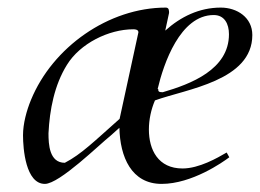

<svg xmlns="http://www.w3.org/2000/svg" viewBox="-20 -459 668 493"><path d="M414.1 -425.8C414.1 -431.6 414.1 -439.5 405.8 -439.5C258.8 -439.5 115.2 -337.9 59.6 -202.6C48.3 -175.3 39.1 -141.6 39.1 -111.8C39.1 -77.1 45.9 13.2 95.2 13.2C132.8 13.2 236.3 -88.9 263.7 -110.4L286.6 -130.9C288.1 -56.2 317.4 13.2 395 13.2C472.7 13.2 552.2 -42.5 568.8 -55.2L562 -67.4C538.6 -53.7 491.2 -26.4 448.7 -26.4C386.2 -26.4 362.3 -74.2 362.3 -126.5C362.3 -152.3 368.2 -178.7 377.9 -201.2C459 -230.5 627.9 -251.5 627.9 -369.1C627.9 -414.1 588.9 -439.5 546.9 -439.5C491.7 -439.5 443.8 -416 404.3 -380.4C407.2 -394.5 410.6 -409.7 414.1 -425.8ZM104.5 -116.7C107.4 -176.8 119.6 -240.7 151.9 -292.5C185.5 -347.2 258.8 -383.8 322.3 -383.8C328.1 -383.8 335.4 -382.8 335.4 -376L287.1 -153.8C223.1 -97.2 189 -63 146.5 -41C106.4 -41 104.5 -88.9 104.5 -116.7ZM384.8 -230.5C399.9 -294.9 442.4 -420.4 528.8 -420.4C556.6 -420.4 567.9 -397.5 567.9 -371.1C567.9 -280.3 469.7 -243.2 397.9 -222.2C387.7 -222.2 386.2 -224.1 386.2 -230.5Z"/></svg>

Font: Cardo
Style: Italic
Weight: 400
Designer: David J. Perry
Foundry: David J. Perry
Version: Version 0.99